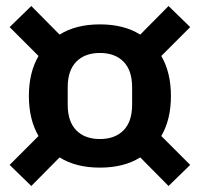

<svg xmlns="http://www.w3.org/2000/svg" viewBox="-20 -668 664 638"><path d="M312 -111Q232 -111 178 -145L84 -50L12 -120L108 -216Q76 -271 76 -349Q76 -427 108 -482L12 -578L84 -648L178 -553Q232 -587 312 -587Q392 -587 446 -553L540 -648L612 -578L516 -482Q548 -427 548 -349Q548 -271 516 -216L612 -120L540 -50L446 -145Q392 -111 312 -111ZM312 -206Q362 -206 390.5 -235Q419 -264 419 -320V-378Q419 -434 390.5 -463Q362 -492 312 -492Q262 -492 233.5 -463Q205 -434 205 -378V-320Q205 -264 233.5 -235Q262 -206 312 -206Z"/></svg>

Font: IBM Plex Sans Thai Looped SemiBold
Style: Regular
Weight: 600
Designer: Mike Abbink, Paul van der Laan, Pieter van Rosmalen, Ben Mitchell, Mark Frömberg
Foundry: Bold Monday
Version: Version 1.1